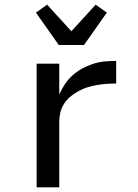

<svg xmlns="http://www.w3.org/2000/svg" viewBox="-20 -803 590 823"><path d="M137 0V-530H234V-398Q244 -421 258 -442Q272 -463 291 -480Q310 -497 332 -509Q354 -521 378 -529Q402 -537 427.5 -539.5Q453 -542 478 -542V-445Q457 -445 436.5 -443.5Q416 -442 395.5 -438.5Q375 -435 355.5 -429Q336 -423 317.5 -413Q299 -403 283 -390Q267 -377 255.5 -359.5Q244 -342 239 -322Q234 -302 234 -281V0ZM232 -610 134 -749 182 -783 286 -669 390 -783 438 -749 340 -610Z"/></svg>

Font: Lode Dark Term
Style: Bold
Weight: 700
Monospace: yes
Designer: Belleve Invis
Foundry: Belleve Invis
Version: Version 29.2.0